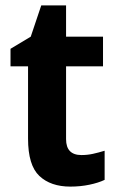

<svg xmlns="http://www.w3.org/2000/svg" viewBox="-20 -748 436 712"><path d="M282 -173Q304 -173 324.5 -177.5Q345 -182 368 -189V-81Q345 -70 311.5 -63Q278 -56 241 -56Q168 -56 126 -95.5Q84 -135 84 -234V-502H19V-567L94 -612L133 -728H225V-612H362V-502H225V-232Q225 -173 282 -173Z"/></svg>

Font: Noto Sans Malayalam UI SemiCondensed
Style: Bold
Weight: 700
Width: 4
Designer: Jelle Bosma - Monotype Design Team
Foundry: Monotype Imaging Inc.
Version: Version 2.104; ttfautohint (v1.8.4.7-5d5b)